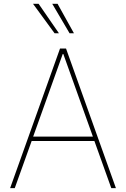

<svg xmlns="http://www.w3.org/2000/svg" viewBox="-20 -980 656 1000"><path d="M32.7 0 292.6 -727.3H323.9L583.8 0H559.7L471.6 -245.7H144.9L56.8 0ZM463.8 -268.5 309.7 -698.9H306.8L152.7 -268.5ZM181.1 -960.2 286.9 -806.8H264.2L152 -960.2ZM279.8 -960.2 365.1 -806.8H342.3L252.1 -960.2Z"/></svg>

Font: Inter P Thin
Style: Regular
Weight: 100
Designer: Rasmus Andersson
Foundry: rsms
Version: Version 3.018;git-588b23468